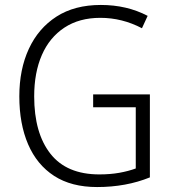

<svg xmlns="http://www.w3.org/2000/svg" viewBox="-20 -745 694 775"><path d="M356 -364H585V-29Q489 10 372 10Q268 10 198.5 -35Q129 -80 93.5 -162.5Q58 -245 58 -356Q58 -465 96.5 -548Q135 -631 208 -678Q281 -725 387 -725Q492 -725 576 -681L553 -631Q473 -673 385 -673Q300 -673 240 -633.5Q180 -594 149 -523Q118 -452 118 -356Q118 -208 183.5 -124.5Q249 -41 381 -41Q425 -41 461.5 -47.5Q498 -54 528 -65V-312H356Z"/></svg>

Font: Noto Sans Tamil SemiCondensed Light
Style: Regular
Weight: 300
Width: 4
Designer: Jelle Bosma - Monotype Design Team
Foundry: Monotype Imaging Inc.
Version: Version 2.004; ttfautohint (v1.8.4.7-5d5b)